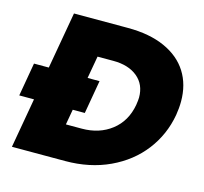

<svg xmlns="http://www.w3.org/2000/svg" viewBox="-102 -814 987 928"><g transform="rotate(15 392.0 -350.0)"><path d="M34 0H300Q423 0 521.5 -46Q620 -92 681.5 -172Q743 -252 761 -354Q767 -390 767 -423Q767 -507 728 -569Q689 -631 612.5 -665.5Q536 -700 427 -700H157ZM321 -528H400Q476 -528 521 -491Q566 -454 566 -389Q566 -377 562 -351Q547 -267 486 -219.5Q425 -172 337 -172H258ZM361 -416H33L4 -249H332Z"/></g></svg>

Font: Geom Black
Style: Bold Italic
Weight: 900
Italic angle: -10°
Version: Version 1.102